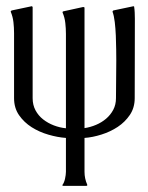

<svg xmlns="http://www.w3.org/2000/svg" viewBox="-20 -442 479 620"><path d="M252.9 -28.3Q272 -31.2 290 -38.8Q308.1 -46.4 322.5 -58.6Q336.9 -70.8 345.7 -87.4Q354.5 -104 354.5 -125Q354.5 -155.8 355 -185.8Q355.5 -215.8 355.5 -246.6Q355.5 -260.7 355.2 -282.5Q355 -304.2 354 -327.1Q353 -350.1 350.6 -370.8Q348.1 -391.6 343.3 -404.3Q343.8 -406.2 345.7 -408.2L411.1 -421.9L413.1 -420.9Q414.6 -411.1 415 -401.4Q415.5 -391.6 415.5 -381.8Q415.5 -317.4 415.3 -253.4Q415 -189.5 415 -125Q415 -94.2 399.4 -71Q383.8 -47.9 360.1 -32.2Q336.4 -16.6 307.9 -7.6Q279.3 1.5 252.9 3.4V112.8Q252.9 134.8 261.7 154.3V157.2Q261.2 157.2 260.3 157.7Q259.3 158.2 258.8 158.2H184.1L180.7 156.2Q183.6 153.3 186 147.7Q188.5 142.1 189.9 135.7Q191.4 129.4 192.1 123.3Q192.9 117.2 192.9 112.8V3.4Q166 1.5 136.5 -7.1Q106.9 -15.6 82.3 -31.2Q57.6 -46.9 41.5 -70.1Q25.4 -93.3 25.4 -125V-335.4Q25.4 -353 23.4 -370.4Q21.5 -387.7 14.6 -404.3L15.1 -406.2L17.6 -408.2L82.5 -421.9L84.5 -420.9L85.4 -418.9V-125Q85.4 -103 94.7 -85.7Q104 -68.4 119.4 -56.4Q134.8 -44.4 153.8 -37.1Q172.9 -29.8 192.9 -27.8V-332.5Q192.9 -350.1 190.9 -367.7Q189 -385.3 182.1 -401.4V-403.8L184.1 -405.3L248.5 -419.4L252.4 -418.5Q252.4 -417.5 252.7 -417.2Q252.9 -417 252.9 -416Z"/></svg>

Font: CAT Linz
Style: Regular
Weight: 400
Designer: Peter Wiegel
Foundry: Peter Wiegel
Version: Version 1.08